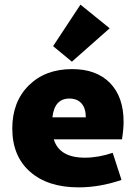

<svg xmlns="http://www.w3.org/2000/svg" viewBox="-20 -798 586 828"><path d="M290 -532 209 -599 327 -778 453 -676ZM319 10Q186 10 109.5 -57.5Q33 -125 33 -244Q33 -359 104 -429.5Q175 -500 291 -500Q396 -500 454.5 -440Q513 -380 513 -273Q513 -241 506 -197H212Q236 -118 346 -118Q404 -118 466 -139L504 -22Q410 10 319 10ZM279 -373Q215 -373 206 -292H350Q350 -331 331.5 -352Q313 -373 279 -373Z"/></svg>

Font: Cantarell Extra Bold
Style: Regular
Weight: 800
Designer: Dave Crossland, Nikolaus Waxweiler, Florian Fecher, Jacques Le Bailly, Eben Sorkin, Alexei Vanyashin, Alexios Zavras, Em
Version: Version 0.303